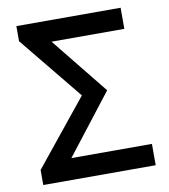

<svg xmlns="http://www.w3.org/2000/svg" viewBox="-83 -807 774 878"><g transform="rotate(-10 304.5 -368.5)"><path d="M47 0V-70L292 -373L52 -667V-737H536V-639H198L410 -376L195 -99H569V0Z"/></g></svg>

Font: Source Han Sans TC Medium
Style: Regular
Weight: 500
Designer: Ryoko NISHIZUKA Ë•øÂ°öÊ∂ºÂ≠ê (kana, bopomofo & ideographs); Paul D. Hunt (Latin, Greek & Cyrillic); Sandoll Communicatio
Foundry: Adobe
Version: Version 2.004;hotconv 1.0.118;makeotfexe 2.5.65603